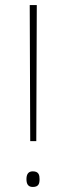

<svg xmlns="http://www.w3.org/2000/svg" viewBox="-20 -734 263 762"><path d="M124 -174 126 -714H98L100 -174ZM85 -23C85 -6 90 8 110 8C134 8 137 -6 137 -23C137 -39 134 -54 110 -54C90 -54 85 -39 85 -23Z"/></svg>

Font: Noto Sans Arabic ExtCond Thin
Style: Regular
Weight: 100
Width: 2
Designer: Monotype Design Team, Nadine Chahine, Nizar Qandah and Khaled Hosny
Foundry: Monotype Imaging Inc.
Version: Version 2.012